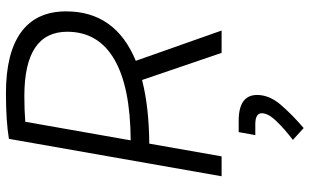

<svg xmlns="http://www.w3.org/2000/svg" viewBox="-212 -530 1011 626"><g transform="rotate(-90 293.0 -217.5)"><path d="M30.8 0 152.8 -693.4Q210.4 -703.1 301.8 -703.1Q433.1 -703.1 500.7 -653.6Q568.4 -604 568.4 -506.8Q568.4 -346.2 407.2 -279.8L505.9 0H433.1L344.7 -259.3Q257.3 -236.8 137.2 -235.8L95.7 0ZM147.9 -296.4Q322.3 -297.4 412.1 -349.9Q502 -402.3 502 -503.4Q502 -643.1 292.5 -643.1Q246.6 -643.1 208.5 -640.1ZM188 267.6 149.4 232.4Q185.1 205.1 210.7 178.5Q236.3 151.9 236.3 130.9Q236.3 109.9 200.2 109.9H165L174.8 55.7H211.4Q295.9 55.7 295.9 115.7Q295.9 155.8 263.7 193.1Q231.4 230.5 188 267.6Z"/></g></svg>

Font: Cascadia Mono Light
Style: Italic
Weight: 300
Italic angle: -10°
Monospace: yes
Designer: Aaron Bell
Foundry: Saja Typeworks
Version: Version 2404.023; ttfautohint (v1.8.4)